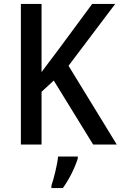

<svg xmlns="http://www.w3.org/2000/svg" viewBox="-20 -734 613 975"><path d="M573 0 328 -400 565 -714H448L276 -481C244 -438 215 -401 191 -368V-714H86V0H191V-268L253 -325L453 0ZM375 71V61H275C271 103 253 174 241 209V221H299C332 177 362 113 375 71Z"/></svg>

Font: Noto Sans Arabic SemCond Med
Style: Regular
Weight: 500
Width: 4
Designer: Monotype Design Team, Nadine Chahine, Nizar Qandah and Khaled Hosny
Foundry: Monotype Imaging Inc.
Version: Version 2.012